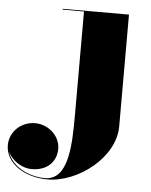

<svg xmlns="http://www.w3.org/2000/svg" viewBox="-216 -503 633 807"><g transform="rotate(5 100.5 -100.0)"><path d="M295.5 -460H16V-456.5H106V-22.5C106 104.5 103.5 255.5 3.5 255.5C-67.5 255.5 -139.5 217 -156.5 157.5C-141.5 190.5 -101.5 222.5 -55 222.5C8.5 222.5 48.5 183.5 48.5 128C48.5 73 -2 29 -57 29C-117.5 29 -164 75 -164 131C-164 207.5 -82 260 14 260C144 260 295.5 142.5 295.5 11.5Z"/></g></svg>

Font: Bodoni* 48pt Fatface
Style: Regular
Weight: 900
Version: Version 2.3